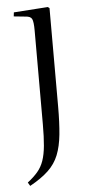

<svg xmlns="http://www.w3.org/2000/svg" viewBox="-54 -547 386 813"><g transform="rotate(-5 139.5 -141.0)"><path d="M41 233 32 218Q58 198 75 178Q92 158 101 132Q110 106 113.5 69Q117 32 117 -22V-421Q117 -458 111 -470Q105 -482 83 -483L34 -488L36 -505L181 -515L188 -510V-91Q188 -23 183 27Q178 77 163.5 113.5Q149 150 119.5 178Q90 206 41 233Z"/></g></svg>

Font: Literata 60pt Light
Style: Regular
Weight: 300
Designer: Latin by Veronika Burian and Jose Scaglione. Greek by Irene Vlachou. Cyrillic by Vera Evstafieva.
Foundry: TypeTogether
Version: Version 3.103;gftools[0.9.29]